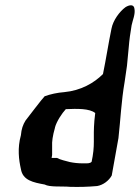

<svg xmlns="http://www.w3.org/2000/svg" viewBox="-20 -728 542 744"><path d="M61 -204C47 -154 53 -108 61 -73C68 -29 109 -21 153 -13C173 -2 218 -7 252 -4C287 -3 321 -4 355 -7H356C380 -11 402 -28 413 -48L439 -193C447 -264 450 -336 463 -411L472 -473L479 -546C481 -572 485 -601 490 -630C494 -650 505 -673 501 -694C499 -713 480 -709 466 -700C443 -683 418 -649 412 -617C400 -559 391 -499 379 -441C344 -406 293 -377 229 -371C202 -369 175 -363 153 -355C146 -349 80 -262 79 -261C69 -245 63 -228 61 -204ZM193 -233V-234C199 -257 220 -289 235 -305C279 -307 327 -308 349 -290C338 -206 349 -181 339 -122L335 -101C328 -94 319 -95 301 -95C282 -95 266 -97 251 -100C236 -104 213 -109 201 -116H180C181 -119 181 -124 182 -128V-162C181 -179 184 -202 193 -233Z"/></svg>

Font: Vapor
Style: SbdObl
Weight: 600
Foundry: Cannot Into Space Fonts
Version: Version 0.179